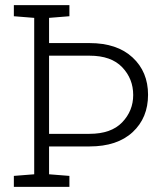

<svg xmlns="http://www.w3.org/2000/svg" viewBox="-20 -731 654 751"><path d="M34.2 -667.5V-710.9H171.9H251.5V-667.5L171.9 -661.1V-562.5H330.1Q438 -562.5 498.5 -506.3Q559.1 -450.2 559.1 -360.4Q559.1 -270 498.8 -214.1Q438.5 -158.2 330.1 -158.2H171.9V-49.3L251.5 -43V0H34.2V-43L113.8 -49.3V-661.1ZM171.9 -513.2V-207.5H330.1Q414.6 -207.5 457.8 -252.4Q501 -297.4 501 -359.4Q501 -422.9 458 -468Q415 -513.2 330.1 -513.2Z"/></svg>

Font: TypoPRO Roboto Slab
Style: Light
Weight: 300
Designer: Google
Version: Version 1.100263; 2013; ttfautohint (v0.94.20-1c74) -l 8 -r 